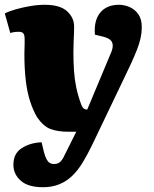

<svg xmlns="http://www.w3.org/2000/svg" viewBox="-27 -551 645 803"><path d="M358 56Q339 95 319.5 127.5Q300 160 276 183.5Q252 207 221.5 219.5Q191 232 153 232Q90 232 59.5 204.5Q29 177 29 138Q29 91 64 68.5Q99 46 147 44L157 86Q162 104 167.5 114.5Q173 125 180.5 130Q188 135 199 135Q210 135 217.5 131Q225 127 231.5 118.5Q238 110 243 98L292 0H260Q214 0 184 -11.5Q154 -23 128 -61Q112 -88 99.5 -125.5Q87 -163 81 -212.5Q75 -262 75 -326Q75 -337 75.5 -347Q76 -357 76 -367.5Q76 -378 76 -388Q76 -405 70.5 -411.5Q65 -418 52 -418Q48 -418 38.5 -417.5Q29 -417 16 -413L-7 -495Q11 -504 39 -512Q67 -520 99 -525.5Q131 -531 160 -531Q224 -531 253.5 -504Q283 -477 283 -440Q283 -427 282.5 -412.5Q282 -398 281 -378.5Q280 -359 280 -332Q280 -291 282.5 -255Q285 -219 292 -185Q299 -151 313 -113Q316 -105 319.5 -101Q323 -97 327 -95Q331 -93 336 -93H338L435 -325Q444 -344 444.5 -358.5Q445 -373 436 -382.5Q427 -392 403 -398L370 -406Q365 -465 392 -498Q419 -531 471 -531Q493 -531 515 -521.5Q537 -512 551.5 -491.5Q566 -471 566 -437Q566 -415 561 -392Q556 -369 546 -343.5Q536 -318 523 -289.5Q510 -261 493 -226Z"/></svg>

Font: Literata Black
Style: Italic
Weight: 900
Italic angle: -2°
Designer: Latin by Veronika Burian and Jose Scaglione. Greek by Irene Vlachou. Cyrillic by Vera Evstafieva
Foundry: TypeTogether
Version: Version 3.002